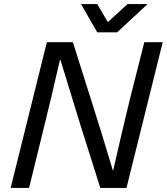

<svg xmlns="http://www.w3.org/2000/svg" viewBox="-20 -918 815 938"><path d="M470 0 373 -307Q317 -487 275 -626H273Q223 -408 192 -285L122 0H32L209 -712H336L433 -405Q478 -264 520 -123L531 -86H533Q582 -300 613 -427L685 -712H775L598 0ZM455 -760 376 -898H455L507 -810L603 -898H701L552 -760Z"/></svg>

Font: CST
Style: Italic
Weight: 400
Italic angle: -14°
Version: Version 1.00